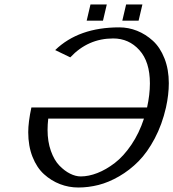

<svg xmlns="http://www.w3.org/2000/svg" viewBox="-20 -833 779 863"><path d="M106.9 0ZM627 -299.8H196.8Q193.8 -272.9 193.8 -249Q193.8 -196.8 208.7 -154.8Q223.6 -112.8 246.8 -88.9Q270 -64.9 294.9 -52.5Q319.8 -40 342.8 -40Q378.4 -40 417.5 -55.2Q456.5 -70.3 495.8 -100.3Q535.2 -130.4 570.3 -182.1Q605.5 -233.9 627 -299.8ZM641.1 -350.1Q653.8 -407.7 653.8 -458Q653.8 -555.7 606.4 -607.9Q559.1 -660.2 488.8 -660.2Q375.5 -660.2 295.9 -575.2L228 -607.9Q333.5 -710 516.1 -710Q557.6 -710 596.2 -694.6Q634.8 -679.2 667.2 -649.7Q699.7 -620.1 719.2 -570.6Q738.8 -521 738.8 -459Q738.8 -407.7 726.1 -350.1Q708.5 -272.9 675.5 -210.7Q642.6 -148.4 602.8 -108.2Q563 -67.9 515.6 -40.5Q468.3 -13.2 422.9 -1.7Q377.4 9.8 332 9.8Q289.1 9.8 249.8 -5.4Q210.4 -20.5 178 -49.8Q145.5 -79.1 126.2 -127.9Q106.9 -176.8 106.9 -238.8Q106.9 -284.2 121.1 -350.1ZM620.1 -740.2ZM546.9 -813H620.1L603 -740.2H529.8ZM386.7 -813H460L442.9 -740.2H369.6Z"/></svg>

Font: Pfennig
Style: Italic
Weight: 500
Italic angle: -13°
Version: Version 20120410 ; ttfautohint (v0.8)